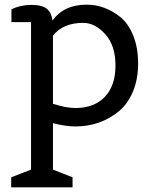

<svg xmlns="http://www.w3.org/2000/svg" viewBox="-20 -532 659 823"><path d="M291 271H28V228L113 195V-437H29V-492Q68 -511 114.5 -511Q161 -511 181 -494Q201 -477 205 -444Q254 -512 351 -512Q430 -512 497 -458Q531 -430 551.5 -378.5Q572 -327 572 -259Q572 -191 549 -137.5Q526 -84 487 -53Q408 10 303 10Q261 10 207 -4V195L291 228ZM303 -69Q384 -69 429.5 -117Q475 -165 475 -251Q475 -337 431 -385.5Q387 -434 337 -434Q250 -434 207 -379V-87Q263 -69 303 -69Z"/></svg>

Font: Belgrano
Style: Regular
Weight: 400
Designer: Daniel Hernandez
Foundry: Daniel Hernndez
Version: Version 1.003